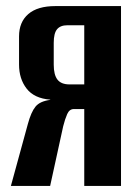

<svg xmlns="http://www.w3.org/2000/svg" viewBox="-20 -611 460 631"><path d="M377.7 0H256.9V-252.6H222.7Q208.2 -252.6 200.9 -236.2Q193.6 -219.7 187.7 -196.2L144.8 0H15.8L71.6 -203.7Q82.2 -242.9 96.7 -260.6Q111.1 -278.3 145.2 -282.8V-283.5Q92.5 -287.6 67.5 -319.8Q42.6 -351.9 42.6 -398.7V-491.3Q42.6 -538.5 72.9 -564.7Q103.2 -591 161.9 -591H377.7ZM256.9 -333.6V-528H201.6Q178.4 -528 167.5 -514.8Q156.6 -501.7 156.6 -470.2V-398.5Q156.6 -365.2 168.8 -349.4Q181.1 -333.6 208.4 -333.6Z"/></svg>

Font: Alumni Sans Thin
Style: Regular
Weight: 100
Designer: Robert E. Leuschke
Foundry: Robert E. Leuschke
Version: Version 1.018